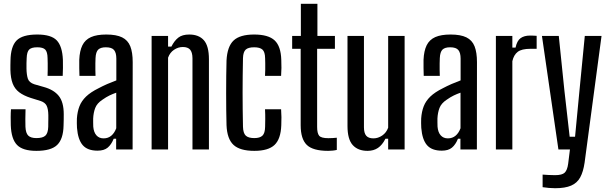

<svg xmlns="http://www.w3.org/2000/svg" viewBox="-20 -790 3216 1015"><path d="M172.5 7.5Q100 7.5 69.8 -24Q39.5 -55.5 37 -128Q36.5 -147 36.5 -170.8Q36.5 -194.5 38 -212.5H115Q114 -184 114 -160.8Q114 -137.5 114.5 -120Q116 -86 129.5 -73Q143 -60 172.5 -60Q206 -60 220 -73Q234 -86 235 -120Q235 -134 235.2 -143Q235.5 -152 235.5 -160.5Q235.5 -169 235.5 -181.5Q235 -213.5 226.8 -230.8Q218.5 -248 195 -256L142 -272.5Q105 -284.5 81.5 -302.2Q58 -320 47 -348.5Q36 -377 35 -421Q34.5 -434 35 -445.5Q35.5 -457 35.5 -470Q36.5 -544 67.5 -575.8Q98.5 -607.5 177 -607.5Q250.5 -607.5 280 -576.5Q309.5 -545.5 312.5 -473.5Q313 -455 312.8 -431.2Q312.5 -407.5 311.5 -389H231.5Q232 -403.5 232.2 -421.2Q232.5 -439 232.2 -455.2Q232 -471.5 231.5 -482.5Q231 -515.5 219.2 -527.8Q207.5 -540 177 -540Q146 -540 134 -527.8Q122 -515.5 121 -482.5Q120.5 -467 120 -456.2Q119.5 -445.5 120 -427.5Q120.5 -395 127.2 -374.2Q134 -353.5 161.5 -344.5L210.5 -330.5Q264 -316 290.5 -283.2Q317 -250.5 317 -186Q317 -172 316.8 -156Q316.5 -140 316 -126Q314.5 -55 282.2 -23.8Q250 7.5 172.5 7.5Z M495.5 6.5Q442.5 6.5 417.2 -22.8Q392 -52 387 -114Q386.5 -126 386.2 -139Q386 -152 386.5 -163.5Q389 -200 400 -228.2Q411 -256.5 435.2 -279.8Q459.5 -303 501 -323.5Q523.5 -335.5 547 -345.8Q570.5 -356 595 -365V-480Q595 -511 583 -525.5Q571 -540 539.5 -540Q512 -540 499.2 -527.8Q486.5 -515.5 485 -482.5Q484.5 -472 484.2 -455Q484 -438 484.2 -420Q484.5 -402 485 -389H400Q399.5 -405 399 -429.8Q398.5 -454.5 399 -474Q401 -521 415.5 -550.5Q430 -580 460.8 -593.8Q491.5 -607.5 542 -607.5Q595 -607.5 625.5 -592.5Q656 -577.5 668.8 -545.2Q681.5 -513 681.5 -461.5L681 0H594V-56.5H581Q568.5 -25.5 549.2 -9.5Q530 6.5 495.5 6.5ZM527.5 -58.5Q551.5 -58.5 568.2 -72.5Q585 -86.5 594.5 -112V-300Q577 -294 559.2 -285.5Q541.5 -277 521 -262.5Q493 -244 483.5 -219.5Q474 -195 472.5 -163.5Q472.5 -154 472.5 -142.8Q472.5 -131.5 473 -120.5Q475.5 -90.5 489.8 -74.5Q504 -58.5 527.5 -58.5Z M781.5 0V-600H868.5V-543.5H886Q901.5 -574.5 922.5 -591Q943.5 -607.5 980.5 -607.5Q1031 -607.5 1057.8 -577.2Q1084.5 -547 1084.5 -476.5V0H997.5V-483Q997 -514 984.8 -527.8Q972.5 -541.5 946.5 -541.5Q922 -541.5 900 -526.8Q878 -512 868.5 -485V0Z M1381 -389Q1382 -403.5 1382.2 -421.2Q1382.5 -439 1382.2 -455.2Q1382 -471.5 1381.5 -482.5Q1381 -515.5 1367.5 -527.8Q1354 -540 1323.5 -540Q1292.5 -540 1279 -527.8Q1265.5 -515.5 1264.5 -482.5Q1263.5 -433.5 1263 -388.8Q1262.5 -344 1262.5 -300.8Q1262.5 -257.5 1263 -213Q1263.5 -168.5 1264.5 -120Q1265.5 -86 1279.2 -73Q1293 -60 1324.5 -60Q1354 -60 1367.5 -73Q1381 -86 1381.5 -120Q1382 -137.5 1382.2 -160.8Q1382.5 -184 1381 -212.5H1466Q1467.5 -194.5 1467.8 -170.8Q1468 -147 1467 -128Q1464.5 -55.5 1431.5 -24Q1398.5 7.5 1324.5 7.5Q1248.5 7.5 1214.5 -24Q1180.5 -55.5 1177.5 -128Q1176.5 -163 1176 -207Q1175.5 -251 1175.5 -298.2Q1175.5 -345.5 1176 -390.2Q1176.5 -435 1177.5 -470.5Q1181.5 -544.5 1215 -576Q1248.5 -607.5 1323.5 -607.5Q1398.5 -607.5 1431.8 -576.5Q1465 -545.5 1467 -473.5Q1468 -455 1467.8 -431.2Q1467.5 -407.5 1466 -389Z M1715 7.5Q1634 7.5 1601.8 -24Q1569.5 -55.5 1569.5 -128V-532H1524.5V-600H1570.5V-770H1658V-600H1750.5V-532H1656.5V-119Q1656.5 -85.5 1667.2 -72.5Q1678 -59.5 1716 -59.5Q1729.5 -59.5 1739 -60.2Q1748.5 -61 1760.5 -62V2.5Q1750.5 5 1738.8 6.2Q1727 7.5 1715 7.5Z M1923 7.5Q1872.5 7.5 1844.8 -23Q1817 -53.5 1817 -124V-600H1904V-117Q1904 -86.5 1916 -72.5Q1928 -58.5 1954 -58.5Q1978.5 -58.5 2000.5 -73.5Q2022.5 -88.5 2032 -115V-600H2119V0H2032V-56.5H2017.5Q2001 -23.5 1978 -8Q1955 7.5 1923 7.5Z M2315.5 6.5Q2262.5 6.5 2237.2 -22.8Q2212 -52 2207 -114Q2206.5 -126 2206.2 -139Q2206 -152 2206.5 -163.5Q2209 -200 2220 -228.2Q2231 -256.5 2255.2 -279.8Q2279.5 -303 2321 -323.5Q2343.5 -335.5 2367 -345.8Q2390.5 -356 2415 -365V-480Q2415 -511 2403 -525.5Q2391 -540 2359.5 -540Q2332 -540 2319.2 -527.8Q2306.5 -515.5 2305 -482.5Q2304.5 -472 2304.2 -455Q2304 -438 2304.2 -420Q2304.5 -402 2305 -389H2220Q2219.5 -405 2219 -429.8Q2218.5 -454.5 2219 -474Q2221 -521 2235.5 -550.5Q2250 -580 2280.8 -593.8Q2311.5 -607.5 2362 -607.5Q2415 -607.5 2445.5 -592.5Q2476 -577.5 2488.8 -545.2Q2501.5 -513 2501.5 -461.5L2501 0H2414V-56.5H2401Q2388.5 -25.5 2369.2 -9.5Q2350 6.5 2315.5 6.5ZM2347.5 -58.5Q2371.5 -58.5 2388.2 -72.5Q2405 -86.5 2414.5 -112V-300Q2397 -294 2379.2 -285.5Q2361.5 -277 2341 -262.5Q2313 -244 2303.5 -219.5Q2294 -195 2292.5 -163.5Q2292.5 -154 2292.5 -142.8Q2292.5 -131.5 2293 -120.5Q2295.5 -90.5 2309.8 -74.5Q2324 -58.5 2347.5 -58.5Z M2601.5 0V-600H2688.5V-538.5H2705.5Q2713 -574.5 2732 -588.2Q2751 -602 2782.5 -602Q2792 -602 2801.5 -601.5Q2811 -601 2817 -600.5V-532H2783.5Q2738 -532 2717 -516Q2696 -500 2688.5 -466.5V0Z M2914.5 205Q2900.5 205 2881.8 203.5Q2863 202 2848.5 199.5V133Q2861 134 2880 135Q2899 136 2914 136Q2951.5 136 2965.2 122.8Q2979 109.5 2983.5 76L2993 0H2932L2845 -600H2934L2963.5 -313L2991.5 -67H3020L3043.5 -313L3071.5 -600H3160L3070.5 69.5Q3063.5 118 3047.2 147.8Q3031 177.5 2999.2 191.2Q2967.5 205 2914.5 205Z"/></svg>

Font: Big Shoulders Display Thin SemiBold
Style: Regular
Weight: 600
Version: Version 2.002